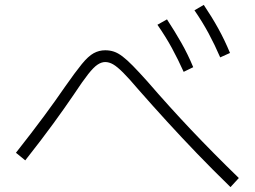

<svg xmlns="http://www.w3.org/2000/svg" viewBox="-20 -798 1040 783"><path d="M920 -35Q847 -106 784 -171.5Q721 -237 662.5 -301Q604 -365 546 -431Q507 -477 482.5 -501.5Q458 -526 441.5 -535.5Q425 -545 409 -545Q394 -545 378 -534.5Q362 -524 339.5 -495.5Q317 -467 280 -411Q244 -358 197 -293.5Q150 -229 83 -144L45 -175Q112 -260 160 -325Q208 -390 245 -444Q287 -504 313.5 -536.5Q340 -569 362 -581Q384 -593 409 -593Q428 -593 444.5 -587.5Q461 -582 479.5 -568Q498 -554 522 -529.5Q546 -505 581 -466Q670 -363 760 -268Q850 -173 954 -72ZM729 -505Q706 -556 681 -602Q656 -648 622 -697L661 -719Q693 -670 719.5 -623.5Q746 -577 768 -524ZM878 -564Q856 -615 831 -661.5Q806 -708 773 -756L811 -778Q844 -729 870 -682Q896 -635 918 -582Z"/></svg>

Font: M PLUS 2 Light
Style: Regular
Weight: 300
Designer: Coji Morishita
Foundry: UNDERFOREST DESIGN
Version: Version 1.001